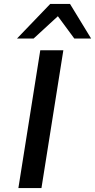

<svg xmlns="http://www.w3.org/2000/svg" viewBox="-20 -962 486 982"><path d="M74 0 186 -705H304L192 0ZM67 -765 237 -942H338L446 -765H360L276 -879L152 -765Z"/></svg>

Font: Nunito Sans 7pt SemiExpanded SemiBold
Style: Italic
Weight: 600
Width: 6
Italic angle: -9°
Designer: Vernon Adams
Foundry: Vernon Adams
Version: Version 3.101;gftools[0.9.27]